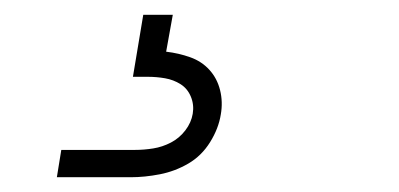

<svg xmlns="http://www.w3.org/2000/svg" viewBox="-20 -20 540 260"><path d="M57 220 63 183H163Q175 183 187.5 181Q200 179 211.5 173Q223 167 231 156.5Q239 146 241 134Q243 122 238.5 111Q234 100 224.5 94Q215 88 203.5 86Q192 84 180 84H160L174 0H214L205 50Q222 52 237.5 57.5Q253 63 263.5 74.5Q274 86 278 102Q282 118 279 135Q276 154 264.5 172.5Q253 191 235 201.5Q217 212 196.5 216Q176 220 157 220Z"/></svg>

Font: Iosevka Curly Extralight
Style: Italic
Weight: 200
Italic angle: -9°
Monospace: yes
Designer: Belleve Invis
Foundry: Belleve Invis
Version: Version 22.1.2; ttfautohint (v1.8.4)